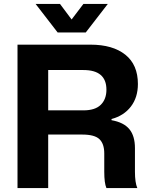

<svg xmlns="http://www.w3.org/2000/svg" viewBox="-20 -956 765 976"><path d="M69 0V-729H440Q553 -729 617 -678Q681 -627 681 -529Q681 -461 645.5 -414.5Q610 -368 547 -351V-345Q609 -334 637.5 -299.5Q666 -265 666 -203V-83Q666 -28 678 0H521Q510 -25 510 -83V-176Q510 -225 485.5 -248.5Q461 -272 398 -272H225V0ZM273 -791 161 -936H285L344 -857L404 -936H528L416 -791ZM225 -395H404Q464 -395 492.5 -423.5Q521 -452 521 -500Q521 -600 404 -600H225Z"/></svg>

Font: Mona Sans
Style: Bold
Weight: 700
Designer: Deni Anggara
Foundry: GitHub
Version: Version 2.000;Glyphs 3.2.3 (3260)